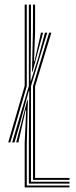

<svg xmlns="http://www.w3.org/2000/svg" viewBox="-20 -820 333 840"><path d="M16 -197 88 -444.5V-800H97.2V-443.2L25.2 -197ZM120 -506.5 124 -682.2 124.5 -800H133.5V-679.2L128.8 -551.8H130.8L158 -671L158.8 -677.2H168.5L122.5 -506.5ZM115.5 -25H284V-16.8H106.2V-202.2L108 -422H106L70.5 -291.2L43.5 -197H33.2L106.2 -444.2V-800H115.5V-675.2L113.5 -466.8H115.5L146.5 -564.5L176.8 -677.2H186.8L115.5 -443ZM133.5 -41.5H284V-33.2H124.5V-443.8L195 -677.2H204.8L133.5 -442.5ZM97.2 -8.2H284V0H88V-194.2L94.5 -338H92L62.2 -205L61 -197H50.8L99.2 -381.5H102L97.2 -194.2Z"/></svg>

Font: Big Shoulders Inline Display Light
Style: Regular
Weight: 300
Designer: Patric King
Foundry: XO Type Co
Version: Version 1.000